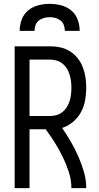

<svg xmlns="http://www.w3.org/2000/svg" viewBox="-20 -975 515 995"><path d="M56 0V-735H241Q268 -735 294.5 -729Q321 -723 343.5 -708.5Q366 -694 383 -672.5Q400 -651 409.5 -625.5Q419 -600 423 -573.5Q427 -547 427 -520Q427 -487 421 -454.5Q415 -422 399.5 -393.5Q384 -365 358.5 -343.5Q333 -322 302 -312Q326 -277 347.5 -240Q369 -203 386 -164Q403 -125 415 -84Q427 -43 427 0H350Q350 -42 337 -82.5Q324 -123 305.5 -161Q287 -199 264.5 -235Q242 -271 217 -305H133V0ZM241 -374Q258 -374 274.5 -379Q291 -384 304.5 -395Q318 -406 327 -421Q336 -436 341 -452Q346 -468 348 -485.5Q350 -503 350 -520Q350 -537 348 -554Q346 -571 341 -587.5Q336 -604 327 -619Q318 -634 304.5 -645Q291 -656 274.5 -661Q258 -666 241 -666H133V-374ZM82 -815Q82 -845 92.5 -873.5Q103 -902 126 -921Q149 -940 178.5 -947.5Q208 -955 237 -955Q267 -955 296.5 -947.5Q326 -940 349 -921Q372 -902 382.5 -873.5Q393 -845 393 -815H316Q316 -830 311 -844.5Q306 -859 294 -868.5Q282 -878 267.5 -882Q253 -886 238 -886Q222 -886 207.5 -882Q193 -878 181 -868.5Q169 -859 164 -844.5Q159 -830 159 -815Z"/></svg>

Font: Iosevka QP
Style: Regular
Weight: 400
Designer: Belleve Invis
Foundry: Belleve Invis
Version: Version 20.0.0; ttfautohint (v1.8.4)